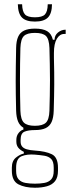

<svg xmlns="http://www.w3.org/2000/svg" viewBox="-20 -739 338 899"><path d="M143.5 140Q96.5 140 66 124Q35.5 108 35.5 60Q35.5 56 35.5 52.8Q35.5 49.5 35.5 46Q35.5 14.5 54.5 -1Q73.5 -16.5 91.5 -20V-28Q73.5 -37 65 -48.2Q56.5 -59.5 56.5 -76Q56.5 -78.5 56.5 -80.2Q56.5 -82 56.5 -84Q56.5 -103.5 67.5 -116.8Q78.5 -130 89.5 -132V-141Q72.5 -151 64.5 -170.2Q56.5 -189.5 55.5 -220Q54.5 -262.5 54 -295.2Q53.5 -328 53.5 -359.5Q53.5 -391 54 -427.5Q54.5 -464 55.5 -514Q56 -546.5 64.8 -566.5Q73.5 -586.5 92.8 -595.8Q112 -605 143.5 -605Q181 -605 201 -593Q221 -581 227.5 -553H235.5Q235.5 -573.5 251.5 -586.8Q267.5 -600 287.5 -600V-580H280.5Q259.5 -580 246 -557.2Q232.5 -534.5 232.5 -491V-468Q233.5 -430.5 233.8 -400.8Q234 -371 234 -343.8Q234 -316.5 233.2 -286.8Q232.5 -257 231.5 -220Q230.5 -188 221.8 -168.2Q213 -148.5 194 -139.2Q175 -130 143.5 -130Q113 -130 94.8 -122.5Q76.5 -115 76.5 -84V-76Q76.5 -61.5 83.8 -52.8Q91 -44 105.8 -39.8Q120.5 -35.5 143.5 -34Q193 -31 222.2 -17Q251.5 -3 251.5 46Q251.5 49.5 251.5 52.8Q251.5 56 251.5 60Q251.5 92 237.8 109.2Q224 126.5 199.5 133.2Q175 140 143.5 140ZM143.5 121Q167.5 121 187.5 117.5Q207.5 114 219.5 101.2Q231.5 88.5 231.5 61Q231.5 57 231.5 53.2Q231.5 49.5 231.5 46Q231.5 17.5 219.8 5.5Q208 -6.5 188 -9.8Q168 -13 143.5 -15Q107 -18 81.2 -7.5Q55.5 3 55.5 46Q55.5 49.5 55.5 53.2Q55.5 57 55.5 61Q55.5 88.5 67.5 101.2Q79.5 114 99.5 117.5Q119.5 121 143.5 121ZM143.5 -150Q179.5 -150 194.8 -164.5Q210 -179 211.5 -220Q212.5 -254 213.2 -290.2Q214 -326.5 214 -364Q214 -401.5 213.2 -439.2Q212.5 -477 211.5 -514Q210 -556 195.2 -570.5Q180.5 -585 143.5 -585Q107 -585 92 -570.5Q77 -556 75.5 -514Q74.5 -477 74 -439.2Q73.5 -401.5 73.5 -364Q73.5 -326.5 74 -290.2Q74.5 -254 75.5 -220Q77 -179 92.2 -164.5Q107.5 -150 143.5 -150ZM143.5 -638Q101.5 -638 83 -656.8Q64.5 -675.5 63.5 -719H83.5Q84.5 -684.5 97.2 -671.2Q110 -658 143.5 -658Q177.5 -658 190.2 -671.2Q203 -684.5 203.5 -719H223.5Q223 -675.5 204.2 -656.8Q185.5 -638 143.5 -638Z"/></svg>

Font: Big Shoulders Display Thin Thin
Style: Regular
Weight: 250
Version: Version 2.002